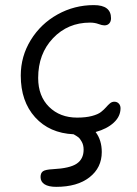

<svg xmlns="http://www.w3.org/2000/svg" viewBox="-20 -515 535 749"><path d="M199.2 213.9Q169.4 213.9 153.8 203.9Q138.2 193.8 138.2 175.8Q138.2 159.7 147.7 153.1Q157.2 146.5 186 145Q252.9 141.6 279.5 123.3Q306.2 105 306.2 68.8Q306.2 51.3 299.1 38.3Q292 25.4 285.6 20.5Q279.3 15.6 267.1 8.8Q172.9 4.4 116.9 -57.6Q61 -119.6 61 -220.2Q61 -295.4 100.1 -358.9Q139.2 -422.4 204.6 -458.7Q270 -495.1 346.2 -495.1Q413.1 -495.1 413.1 -443.8Q413.1 -431.2 406.2 -423.6Q399.4 -416 387.2 -416Q378.4 -416 364 -421.4Q349.6 -426.8 331.1 -426.8Q244.6 -426.8 186.8 -366Q128.9 -305.2 128.9 -210.9Q128.9 -140.1 171.4 -98.1Q213.9 -56.2 280.8 -56.2Q314.5 -56.2 338.4 -62.5Q362.3 -68.8 374 -78.1Q385.7 -87.4 393.6 -96.4Q401.4 -105.5 408.9 -111.8Q416.5 -118.2 425.8 -118.2Q437 -118.2 443.6 -110.8Q450.2 -103.5 450.2 -92.8Q450.2 -61 423.8 -36.6Q397.5 -12.2 353 0Q377 31.7 377 78.1Q377 139.2 329.3 176.5Q281.7 213.9 199.2 213.9Z"/></svg>

Font: Shantell Sans Normal
Style: Regular
Weight: 300
Designer: Stephen Nixon, Anya Danilova, Shantell Martin
Foundry: Arrow Type
Version: Version 1.006;[559af2be0]